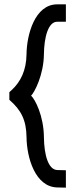

<svg xmlns="http://www.w3.org/2000/svg" viewBox="-20 -718 360 883"><path d="M243 -698H283V-618H243C202 -618 183 -548 182 -469C181 -373 138 -292 123 -278C141 -262 181 -186 182 -87C183 -5 202 63 244 64L283 65V145L242 144C142 141 103 7 102 -87C101 -166 77 -212 23 -259V-294L36 -306C74 -342 101 -393 102 -469C103 -558 140 -698 243 -698Z"/></svg>

Font: Nordica Plus
Style: NordicaClassicLtExt
Weight: 300
Version: Version 1.01